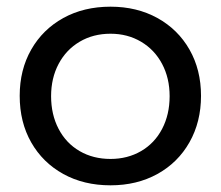

<svg xmlns="http://www.w3.org/2000/svg" viewBox="-20 -552 661 575"><path d="M582 -265Q582 -187 547.5 -126Q513 -65 451.5 -31Q390 3 311 3Q231 3 169.5 -31Q108 -65 73.5 -125.5Q39 -186 39 -265Q39 -343 73.5 -403.5Q108 -464 169.5 -498Q231 -532 311 -532Q390 -532 451.5 -498Q513 -464 547.5 -403.5Q582 -343 582 -265ZM133 -264Q133 -209 155.5 -166Q178 -123 218.5 -99.5Q259 -76 311 -76Q362 -76 402.5 -99.5Q443 -123 465.5 -166Q488 -209 488 -264Q488 -318 465.5 -360.5Q443 -403 402.5 -427Q362 -451 311 -451Q259 -451 218.5 -427Q178 -403 155.5 -360.5Q133 -318 133 -264Z"/></svg>

Font: Gontserrat
Style: Regular
Weight: 400
Designer: Julieta Ulanovsky
Foundry: Julieta Ulanovsky
Version: Version 6.001